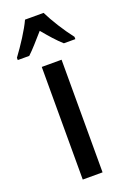

<svg xmlns="http://www.w3.org/2000/svg" viewBox="-176 -816 573 865"><g transform="rotate(-20 110.0 -383.0)"><path d="M154 -766H65C46 -724 6 -663 -28 -617V-606H27C50 -627 79 -661 110 -696C139 -661 166 -630 193 -606H248V-617C213 -662 176 -721 154 -766ZM158 0V-540H63V0Z"/></g></svg>

Font: Noto Sans Arabic ExtCond Med
Style: Regular
Weight: 500
Width: 2
Designer: Monotype Design Team, Nadine Chahine, Nizar Qandah and Khaled Hosny
Foundry: Monotype Imaging Inc.
Version: Version 2.012